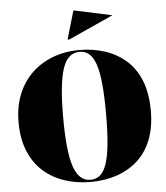

<svg xmlns="http://www.w3.org/2000/svg" viewBox="-62 -1001 924 1070"><g transform="rotate(-5 400.0 -465.5)"><path d="M402 -723Q478 -723 544.5 -701.5Q611 -680 662 -635.5Q713 -591 741.5 -520.5Q770 -450 770 -351Q770 -258 742.5 -189Q715 -120 665 -75Q615 -30 548 -7.5Q481 15 402 15Q323 15 255 -8Q187 -31 136.5 -76.5Q86 -122 58 -191Q30 -260 30 -352Q30 -436 57 -504.5Q84 -573 133.5 -621.5Q183 -670 251.5 -696.5Q320 -723 402 -723ZM402 -713Q370 -713 346.5 -693Q323 -673 308.5 -630Q294 -587 287 -519.5Q280 -452 280 -356Q280 -262 287 -193.5Q294 -125 308.5 -82Q323 -39 346.5 -18Q370 3 402 3Q434 3 456.5 -16.5Q479 -36 493 -79Q507 -122 513.5 -190.5Q520 -259 520 -357Q520 -454 513.5 -522Q507 -590 493 -632Q479 -674 456.5 -693.5Q434 -713 402 -713ZM349 -785 343 -789 389 -946 603 -900Z"/></g></svg>

Font: Kalnia Thin
Style: Bold
Weight: 700
Version: Version 1.105